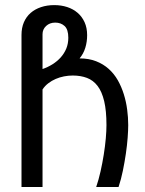

<svg xmlns="http://www.w3.org/2000/svg" viewBox="-20 -747 581 767"><path d="M492.2 -247.6Q492.2 -227.1 490 -197.3Q487.8 -167.5 482.9 -133.8Q478 -100.1 470.9 -65.4Q463.9 -30.8 453.6 0H364.3Q374 -28.3 381.6 -62Q389.2 -95.7 394.5 -129.4Q399.9 -163.1 402.6 -193.8Q405.3 -224.6 405.3 -247.1Q405.3 -304.7 396.2 -342.8Q387.2 -380.9 369.9 -403.6Q352.5 -426.3 327.4 -435.8Q302.2 -445.3 270.5 -445.3Q253.4 -445.3 235.8 -441.9Q218.3 -438.5 202.4 -431.6Q186.5 -424.8 172.9 -414.3Q159.2 -403.8 149.9 -389.6V0H65.9V-607.4Q65.9 -635.7 75.4 -658Q85 -680.2 102.3 -695.3Q119.6 -710.4 143.8 -718.5Q168 -726.6 196.8 -726.6Q224.6 -726.6 248.5 -718.8Q272.5 -710.9 290 -695.8Q307.6 -680.7 317.9 -658.2Q328.1 -635.7 328.1 -606.4Q328.1 -580.1 320.8 -556.2Q313.5 -532.2 297.9 -513.7Q335 -513.7 363.8 -502.4Q392.6 -491.2 414.3 -471.7Q436 -452.1 450.7 -426.3Q465.3 -400.4 474.6 -370.6Q483.9 -340.8 488 -309.3Q492.2 -277.8 492.2 -247.6ZM252.9 -596.2Q252.9 -629.4 238 -643.1Q223.1 -656.7 200.7 -656.7Q178.7 -656.7 164.3 -643.3Q149.9 -629.9 149.9 -610.4V-471.2Q170.9 -478.5 189.7 -490.2Q208.5 -502 222.7 -517.8Q236.8 -533.7 244.9 -553.2Q252.9 -572.8 252.9 -596.2Z"/></svg>

Font: Arian AMU
Style: Regular
Weight: 400
Designer: Ruben Hakobyan (Tarumian)
Foundry: Ruben Hakobyan (Tarumian)
Version: Version 4.003